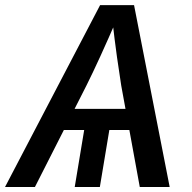

<svg xmlns="http://www.w3.org/2000/svg" viewBox="-43 -748 766 768"><path d="M401.4 -270.5 356.4 0H255.9L300.8 -270.5ZM-22.9 0 357.4 -727.5H493.2L635.7 0H516.1L441.9 -405.8Q434.6 -451.7 425 -519.3Q415.5 -586.9 404.8 -681.2H428.7Q389.2 -590.3 358.4 -522.9Q327.6 -455.6 302.7 -405.8L96.7 0ZM156.2 -228 170.4 -312.5H546.4L531.7 -228Z"/></svg>

Font: Inter 17pt Medium
Style: Italic
Weight: 500
Italic angle: -9.3988°
Version: Version 4.001;git-66647c0bb